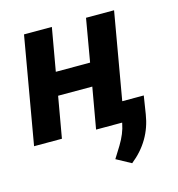

<svg xmlns="http://www.w3.org/2000/svg" viewBox="-108 -622 852 917"><g transform="rotate(-15 318.0 -164.0)"><path d="M538.6 -528.3H399.9L363.3 -316.4H193.8L231 -528.3H93.3L1.5 0H139.2L174.8 -203.1H343.8L308.1 0H437L436 4.9C430.2 35.6 417 68.4 396 103L360.4 160.2L433.1 199.7C502 145 543 75.7 556.2 -8.8L570.3 -98.6H463.9Z"/></g></svg>

Font: Roboto
Style: Bold Italic
Weight: 700
Italic angle: -12°
Designer: Google
Version: Version 2.137; 2017